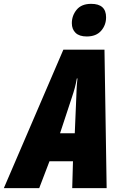

<svg xmlns="http://www.w3.org/2000/svg" viewBox="-78 -974 630 994"><path d="M-58.1 0 250 -716.8H462.9L474.1 0H295.9L299.8 -139.2H178.2L125 0ZM232.9 -284.2H309.1L316.9 -469.2Q317.9 -493.2 318.8 -516.6Q319.8 -540 323.2 -567.9H319.8Q315.4 -542 309.3 -519.3Q303.2 -496.6 294.9 -472.2ZM371.1 -785.2Q332.5 -785.2 313.2 -804Q293.9 -822.8 293.9 -854Q293.9 -893.1 318.8 -923.6Q343.8 -954.1 394 -954.1Q471.2 -954.1 471.2 -884.3Q471.2 -844.2 445.6 -814.7Q419.9 -785.2 371.1 -785.2Z"/></svg>

Font: Open Sans Condensed ExtraBold
Style: Italic
Weight: 800
Width: 3
Italic angle: -12°
Designer: Monotype Design Team
Foundry: Monotype Imaging Inc.
Version: Version 3.003; ttfautohint (v1.8.4)